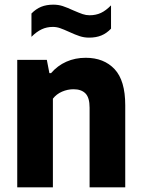

<svg xmlns="http://www.w3.org/2000/svg" viewBox="-20 -804 608 824"><path d="M54 -547H181L192 -490H199Q227 -522.5 264.8 -539.2Q302.5 -556 348 -556Q426 -556 471.8 -507.2Q517.5 -458.5 517.5 -352.5V0H364.5V-342Q364.5 -385 346.8 -403Q329 -421 295.5 -421Q270.5 -421 246.5 -410.8Q222.5 -400.5 207 -380.5V0H54ZM277 -667Q253 -678 237.8 -683.2Q222.5 -688.5 207 -688.5Q180.5 -688.5 158.8 -678.2Q137 -668 115 -646V-746Q134 -765.5 156.5 -774.8Q179 -784 209 -784Q230.5 -784 249.5 -777.8Q268.5 -771.5 294.5 -759.5Q320 -748.5 334.5 -743.5Q349 -738.5 364.5 -738.5Q391.5 -738.5 413 -748.5Q434.5 -758.5 456.5 -781V-681Q437.5 -661 415 -651.8Q392.5 -642.5 362.5 -642.5Q341 -642.5 322 -648.8Q303 -655 277 -667Z"/></svg>

Font: Encode Sans Semi Condensed
Style: Bold
Weight: 700
Width: 4
Designer: Multiple Designers
Foundry: Impallari Type
Version: Version 2.000